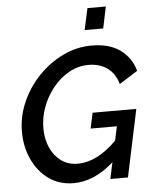

<svg xmlns="http://www.w3.org/2000/svg" viewBox="-60 -965 812 1020"><g transform="rotate(-5 345.5 -455.0)"><path d="M292 5Q215 5 159 -35.5Q103 -76 72 -143Q41 -210 41 -290Q41 -373 75 -449.5Q109 -526 166.5 -585.5Q224 -645 297 -680Q370 -715 449 -715Q545 -715 602.5 -672.5Q660 -630 679 -560L581 -498Q565 -556 523.5 -585Q482 -614 424 -614Q370 -614 321.5 -587.5Q273 -561 236 -516Q199 -471 177.5 -414.5Q156 -358 156 -299Q156 -242 176.5 -196Q197 -150 234 -123Q271 -96 322 -96Q426 -96 530 -201L546 -276H406L424 -359H657L581 0H487L506 -88Q402 5 292 5ZM420 -800 445 -915H543L519 -800Z"/></g></svg>

Font: Raleway SemiBold
Style: Italic
Weight: 600
Italic angle: -12°
Designer: Matt McInerney, Pablo Impallari, Rodrigo Fuenzalida
Foundry: Matt McInerney, Pablo Impallari, Rodrigo Fuenzalida
Version: Version 4.026